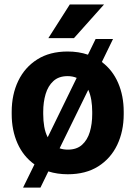

<svg xmlns="http://www.w3.org/2000/svg" viewBox="-20 -768 604 857"><path d="M32.2 -258.8V-269Q32.2 -346.2 61.5 -407Q90.8 -467.8 146.5 -502.9Q202.1 -538.1 281.7 -538.1Q331.1 -538.1 372.6 -523.9L406.7 -593.8H484.4L434.6 -491.2Q482.4 -455.6 507.3 -397.9Q532.2 -340.3 532.2 -269V-258.8Q532.2 -182.1 503.2 -121.3Q474.1 -60.5 418.5 -25.4Q362.8 9.8 282.7 9.8Q235.8 9.8 195.8 -2.9L160.6 69.3H83L133.8 -34.2Q84 -69.8 58.1 -128.2Q32.2 -186.5 32.2 -258.8ZM172.9 -269V-258.8Q172.9 -229 177.5 -202.6Q182.1 -176.3 192.9 -155.3L322.3 -420.4Q304.2 -428.2 281.7 -428.2Q242.2 -428.2 218.3 -406.2Q194.3 -384.3 183.6 -348.1Q172.9 -312 172.9 -269ZM391.6 -269Q391.6 -296.4 387.5 -321.5Q383.3 -346.7 374 -367.2L246.1 -106Q262.7 -100.1 282.7 -100.1Q322.3 -100.1 346.2 -121.6Q370.1 -143.1 380.9 -179Q391.6 -214.8 391.6 -258.8ZM195.8 -597.7 291.5 -748H444.3L310.1 -597.7Z"/></svg>

Font: Vazirmatn RD UI
Style: Bold
Weight: 700
Designer: Saber Rastikerdar
Foundry: Saber Rastikerdar
Version: Version 33.003